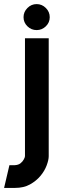

<svg xmlns="http://www.w3.org/2000/svg" viewBox="-62 -722 311 938"><path d="M-42 196 -16 85H10Q28 84 38.5 75.5Q49 67 54.5 56.5Q60 46 60 41V-535H176V41Q176 59 166 86Q156 113 135.5 137.5Q115 162 84.5 179Q54 196 12 196ZM117 -575Q91 -575 72 -593.5Q53 -612 53 -638Q53 -664 72 -683Q91 -702 117 -702Q143 -702 162 -683Q181 -664 181 -638Q181 -612 162 -593.5Q143 -575 117 -575Z"/></svg>

Font: Stick No Bills
Style: Bold
Weight: 700
Version: Version 2.000